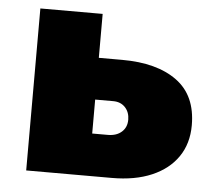

<svg xmlns="http://www.w3.org/2000/svg" viewBox="-43 -567 692 614"><g transform="rotate(5 303.0 -260.0)"><path d="M62.5 0V-520H262.5V-136H312.5Q340.5 -136 357 -150.8Q373.5 -165.5 373.5 -190Q373.5 -214 359 -229.5Q344.5 -245 320.5 -245H244.5V-379H337.5Q449.5 -379 513.5 -332.2Q577.5 -285.5 577.5 -190Q577.5 -131 548.2 -88.5Q519 -46 465.2 -23Q411.5 0 337.5 0Z"/></g></svg>

Font: Geologica Cursive Black
Style: Regular
Weight: 900
Designer: Sindre Bremnes, Frode Helland
Foundry: Monokrom Skriftforlag AS
Version: Version 1.010;gftools[0.9.28]